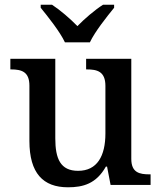

<svg xmlns="http://www.w3.org/2000/svg" viewBox="-20 -786 684 816"><path d="M256 -606H362C383 -651 434 -715 465 -753V-766H418C382 -743 339 -706 309 -675C279 -706 236 -743 201 -766H153V-753C184 -715 235 -651 256 -606ZM269 10C333 10 389 -5 430 -78H435L450 0H620V-45H616C573 -45 538 -52 538 -111V-536H346V-491H349C392 -491 428 -483 428 -421V-219C428 -123 393 -60 312 -60C237 -60 215 -111 215 -198V-536H24V-491H27C72 -491 105 -481 105 -422V-187C105 -50 163 10 269 10Z"/></svg>

Font: Noto Serif Medium
Style: Regular
Weight: 500
Designer: Monotype Design Team
Foundry: Monotype Imaging Inc.
Version: Version 2.013